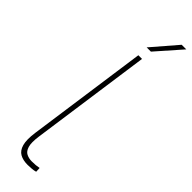

<svg xmlns="http://www.w3.org/2000/svg" viewBox="-319 -932 936 936"><g transform="rotate(45 149.5 -463.5)"><path d="M267.6 -935.5H299.3L185.1 -805.7H155.8ZM179.7 -750 91.8 -126.5Q85.4 -80.1 92.5 -56.4Q99.6 -32.7 116 -24.7Q132.3 -16.6 152.3 -16.6Q181.2 -16.6 202.6 -21L203.6 3.9Q192.4 7.3 176.3 8.5Q160.2 9.8 150.4 9.8Q118.2 9.8 96.9 -2.2Q75.7 -14.2 67.4 -43.9Q59.1 -73.7 66.4 -126.5L154.3 -750Z"/></g></svg>

Font: Robert Sans Thin
Style: Italic
Weight: 100
Italic angle: -8°
Designer: Christian Robertson (extended by Adam Twardoch)
Foundry: Google
Version: Version 12.135;April 2, 2019;FontCreator 11.5.0.2425 64-bit;